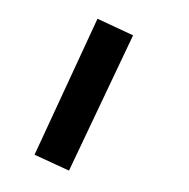

<svg xmlns="http://www.w3.org/2000/svg" viewBox="-33 -142 323 328"><g transform="rotate(5 129.0 21.5)"><path d="M185.1 -86.9 96.2 152.8 35.2 130.9 122.1 -109.9Z"/></g></svg>

Font: Sora Light
Style: Regular
Weight: 300
Designer: Jonathan Barnbrook, Julián Moncada
Foundry: Barnbrook Fonts
Version: Version 2.000